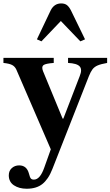

<svg xmlns="http://www.w3.org/2000/svg" viewBox="-28 -870 660 1147"><path d="M131.5 257.5Q86 257.5 55.2 237Q24.5 216.5 24.5 177.5Q24.5 150.5 42.5 134.2Q60.5 118 86.5 118Q132 118 145 167.5Q150.5 189.5 156.2 196.2Q162 203 174.5 203Q211 203 236 132.5L275.5 22L69.5 -454.5Q61 -473 44.2 -481.8Q27.5 -490.5 -7.5 -494V-524.5H293V-494Q244 -490.5 231.5 -480.8Q219 -471 229 -445L346 -161.5H350.5L448.5 -416Q464.5 -455 448 -473.2Q431.5 -491.5 378.5 -494V-524.5H612V-494Q575 -487.5 555.2 -479Q535.5 -470.5 524.5 -455.8Q513.5 -441 503 -415L285 139.5Q272.5 171.5 257.5 193.5Q242.5 215.5 225.5 229Q190 257.5 131.5 257.5ZM219.5 -623 192.5 -635 274.5 -807.5Q295.5 -849.5 337.5 -849.5Q358.5 -849.5 371.5 -839.8Q384.5 -830 396 -807.5L480 -635L452 -623L335.5 -744.5Z"/></svg>

Font: Libre Caslon Text SemiBold
Style: Regular
Weight: 600
Designer: Pablo Impallari, Rodrigo Fuenzalida, Katja Schimmel
Foundry: Pablo Impallari, Rodrigo Fuenzalida
Version: Version 2.000